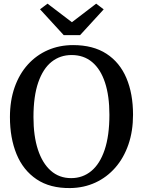

<svg xmlns="http://www.w3.org/2000/svg" viewBox="-20 -992 762 1024"><path d="M355 11Q247 12.5 175.2 -35.8Q103.5 -84 68.2 -170Q33 -256 33 -367.5Q33 -455.5 58 -526.5Q83 -597.5 128.5 -647.8Q174 -698 235.5 -724.8Q297 -751.5 370 -751.5Q476.5 -751.5 547.5 -705.5Q618.5 -659.5 654 -576Q689.5 -492.5 689.5 -380Q689.5 -292.5 664.8 -221Q640 -149.5 595 -98Q550 -46.5 488.8 -18.2Q427.5 10 355 11ZM359.5 -42Q421 -42 467 -80Q513 -118 538.2 -193.2Q563.5 -268.5 563.5 -380Q563.5 -480.5 540 -551.8Q516.5 -623 471.5 -660.8Q426.5 -698.5 362 -698.5Q300.5 -698.5 255 -662.2Q209.5 -626 184 -552.5Q158.5 -479 158.5 -367.5Q158.5 -267 182.2 -194.2Q206 -121.5 250.8 -81.8Q295.5 -42 359.5 -42ZM320 -804.5 193.5 -942.5 233.5 -972.5 363.5 -873.5 493 -972.5 533 -942 407 -804.5Z"/></svg>

Font: Merriweather 20pt Medium
Style: Regular
Weight: 500
Version: Version 2.100